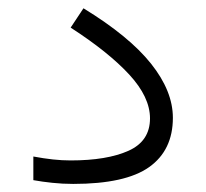

<svg xmlns="http://www.w3.org/2000/svg" viewBox="-20 -456 510 475"><path d="M62.5 -68.8Q88.4 -64 111.1 -61.5Q133.8 -59.1 154.8 -59.1Q244.6 -59.1 297.9 -83Q351.1 -106.9 351.1 -163.1Q351.1 -215.8 299.8 -271.5Q248.5 -327.1 154.8 -387.7L186.5 -435.5Q299.8 -366.2 353.8 -298.3Q407.7 -230.5 407.7 -164.6Q407.7 -84.5 349.1 -42.7Q290.5 -1 161.1 -1Q134.8 -1 109.6 -3.7Q84.5 -6.3 62.5 -10.3Z"/></svg>

Font: Vazir Thin UI
Style: Thin-UI
Weight: 100
Designer: Saber Rastikerdar
Foundry: Saber Rastikerdar
Version: Version 30.0.0